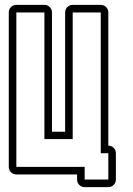

<svg xmlns="http://www.w3.org/2000/svg" viewBox="-20 -715 546 787"><path d="M16 -664Q16 -677 25 -686Q34 -695 47 -695H162Q175 -695 184 -686Q193 -677 193 -664V-175H247V-664Q247 -677 256 -686Q265 -695 278 -695H393Q406 -695 415 -686Q424 -677 424 -664V-118Q437 -118 446 -109Q455 -100 455 -87V21Q455 34 446 43Q437 52 424 52H327Q314 52 305 43Q296 34 296 21V0H47Q34 0 25 -9Q16 -18 16 -31ZM47 -31H327V21H424V-87H393V-664H278V-145H162V-664H47Z"/></svg>

Font: Lichte PostBus
Style: Regular
Weight: 400
Designer: Peter Wiegel
Version: Version 1.001